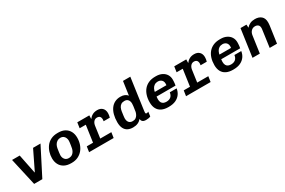

<svg xmlns="http://www.w3.org/2000/svg" viewBox="112 -1898 4577 3087"><g transform="rotate(-30 2400.0 -355.0)"><path d="M187 0 72 -511H214L285 -157H290L462 -511H600L339 0Z M871 10Q796 10 744.5 -18.5Q693 -47 667 -97.5Q641 -148 641 -212Q641 -269 658 -324Q675 -379 708.5 -423.5Q742 -468 795.5 -494.5Q849 -521 921 -521H933Q1006 -521 1056.5 -492.5Q1107 -464 1133 -414Q1159 -364 1159 -299Q1159 -234 1140 -178Q1121 -122 1085 -80Q1049 -38 998 -14Q947 10 881 10ZM878 -80Q929 -80 959 -111.5Q989 -143 999 -189Q1004 -213 1008 -239Q1012 -265 1015 -287.5Q1018 -310 1018 -323Q1018 -352 1007 -377Q996 -402 975 -417Q954 -432 922 -432Q888 -432 862 -415.5Q836 -399 820 -372Q804 -345 798 -311Q792 -271 787 -238Q782 -205 782 -186Q782 -156 793.5 -132Q805 -108 826 -94Q847 -80 878 -80Z M1324 0 1382 -409H1268L1283 -511H1506L1504 -444Q1530 -480 1567.5 -500.5Q1605 -521 1656 -521Q1717 -521 1751 -486.5Q1785 -452 1785 -393Q1785 -374 1782 -354Q1779 -334 1773 -314H1658Q1660 -324 1661 -331.5Q1662 -339 1662 -345Q1662 -419 1593 -419Q1558 -419 1534 -393Q1510 -367 1503 -322L1458 0ZM1207 0 1222 -100H1678L1663 0Z M2021 10Q1965 10 1924.5 -11Q1884 -32 1862 -76.5Q1840 -121 1840 -190Q1840 -264 1856 -325Q1872 -386 1903.5 -430Q1935 -474 1981.5 -497.5Q2028 -521 2087 -521Q2133 -521 2165 -506.5Q2197 -492 2216 -467L2252 -720H2388Q2374 -617 2361.5 -532Q2349 -447 2340 -380Q2331 -313 2324 -263Q2317 -213 2312 -178.5Q2307 -144 2305 -124.5Q2303 -105 2303 -100Q2303 -91 2308 -85Q2313 -79 2323 -79Q2331 -79 2340.5 -82Q2350 -85 2357 -89L2346 -6Q2315 10 2262 10Q2220 10 2199.5 -7Q2179 -24 2177 -57Q2148 -23 2110 -6.5Q2072 10 2021 10ZM2066 -81Q2102 -81 2124.5 -97Q2147 -113 2160 -137Q2173 -161 2179 -186Q2190 -252 2193.5 -284.5Q2197 -317 2197 -332Q2197 -375 2175 -402.5Q2153 -430 2109 -430Q2070 -430 2045.5 -413Q2021 -396 2008 -368Q1995 -340 1990 -307Q1983 -261 1980 -236Q1977 -211 1976 -199.5Q1975 -188 1975 -182Q1975 -151 1985 -128.5Q1995 -106 2015 -93.5Q2035 -81 2066 -81Z M2673 10Q2604 10 2554 -14Q2504 -38 2477.5 -86Q2451 -134 2451 -205Q2451 -276 2469.5 -334Q2488 -392 2523.5 -433.5Q2559 -475 2611.5 -498Q2664 -521 2732 -521H2749Q2811 -521 2858 -497.5Q2905 -474 2930.5 -433Q2956 -392 2956 -338Q2956 -325 2955 -307Q2954 -289 2952 -270Q2950 -251 2946 -232H2534L2602 -277Q2597 -254 2593.5 -229.5Q2590 -205 2590 -185Q2590 -146 2603.5 -122.5Q2617 -99 2640 -89.5Q2663 -80 2691 -80Q2742 -80 2773.5 -106Q2805 -132 2812 -185H2939Q2931 -129 2900 -85Q2869 -41 2815.5 -15.5Q2762 10 2684 10ZM2603 -293 2545 -311H2822Q2823 -322 2823.5 -328.5Q2824 -335 2824 -341Q2824 -371 2811.5 -391Q2799 -411 2778 -421.5Q2757 -432 2732 -432Q2695 -432 2668 -415Q2641 -398 2625 -367Q2609 -336 2603 -293Z M3124 0 3182 -409H3068L3083 -511H3306L3304 -444Q3330 -480 3367.5 -500.5Q3405 -521 3456 -521Q3517 -521 3551 -486.5Q3585 -452 3585 -393Q3585 -374 3582 -354Q3579 -334 3573 -314H3458Q3460 -324 3461 -331.5Q3462 -339 3462 -345Q3462 -419 3393 -419Q3358 -419 3334 -393Q3310 -367 3303 -322L3258 0ZM3007 0 3022 -100H3478L3463 0Z M3873 10Q3804 10 3754 -14Q3704 -38 3677.5 -86Q3651 -134 3651 -205Q3651 -276 3669.5 -334Q3688 -392 3723.5 -433.5Q3759 -475 3811.5 -498Q3864 -521 3932 -521H3949Q4011 -521 4058 -497.5Q4105 -474 4130.5 -433Q4156 -392 4156 -338Q4156 -325 4155 -307Q4154 -289 4152 -270Q4150 -251 4146 -232H3734L3802 -277Q3797 -254 3793.5 -229.5Q3790 -205 3790 -185Q3790 -146 3803.5 -122.5Q3817 -99 3840 -89.5Q3863 -80 3891 -80Q3942 -80 3973.5 -106Q4005 -132 4012 -185H4139Q4131 -129 4100 -85Q4069 -41 4015.5 -15.5Q3962 10 3884 10ZM3803 -293 3745 -311H4022Q4023 -322 4023.5 -328.5Q4024 -335 4024 -341Q4024 -371 4011.5 -391Q3999 -411 3978 -421.5Q3957 -432 3932 -432Q3895 -432 3868 -415Q3841 -398 3825 -367Q3809 -336 3803 -293Z M4241 0 4313 -511H4424L4427 -452Q4456 -486 4494 -503.5Q4532 -521 4584 -521Q4656 -521 4700 -483.5Q4744 -446 4744 -369Q4744 -359 4743 -343.5Q4742 -328 4740 -310L4696 0H4560L4603 -311Q4605 -323 4605.5 -331.5Q4606 -340 4606 -344Q4606 -383 4584.5 -401.5Q4563 -420 4528 -420Q4486 -420 4457.5 -391.5Q4429 -363 4422 -317L4377 0Z"/></g></svg>

Font: Chivo Mono SemiBold
Style: Italic
Weight: 600
Italic angle: -8.05°
Monospace: yes
Version: Version 1.008